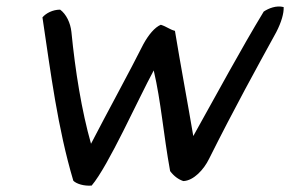

<svg xmlns="http://www.w3.org/2000/svg" viewBox="-20 -558 902 597"><path d="M112 -504C138 -330 159 -161 208 4C218 14 242 21 265 19C317 -42 410 -251 458 -339C481 -241 488 -141 509 -26C521 -10 535 0 550 5C582 4 614 -31 630 -64C709 -222 777 -345 839 -458C855 -489 863 -517 862 -536C839 -542 815 -532 800 -522C729 -405 657 -271 581 -135C564 -236 541 -358 524 -462C506 -467 499 -475 480 -481C461 -473 442 -450 426 -421C385 -339 311 -204 263 -111C234 -213 214 -337 202 -459C199 -487 186 -514 167 -528C144 -528 123 -517 112 -504Z"/></svg>

Font: Snowfall
Style: Obl
Weight: 400
Designer: Jasper
Foundry: Cannot Into Space Fonts
Version: Version 0.9